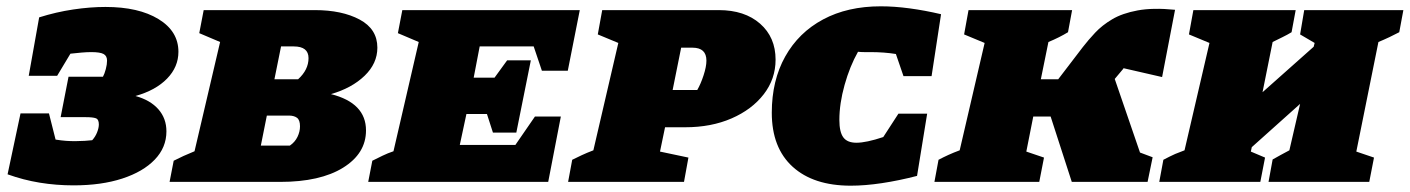

<svg xmlns="http://www.w3.org/2000/svg" viewBox="-20 -576 4464 608"><path d="M4 -24 45 -217H135L156 -134Q175 -131 189 -130Q203 -129 218 -129Q232 -129 248.5 -130Q265 -131 272 -132Q282 -143 287.5 -157Q293 -171 293 -182Q293 -198 283.5 -201.5Q274 -205 251 -205H172L197 -333H306Q311 -342 315 -357Q319 -372 319 -384Q319 -399 308 -405Q297 -411 269 -411Q255 -411 238 -409.5Q221 -408 203 -406L161 -336H71L104 -521Q158 -538 212 -546Q266 -554 314 -554Q419 -554 482 -515.5Q545 -477 545 -412Q545 -364 509 -327Q473 -290 409 -272Q456 -259 481.5 -230Q507 -201 507 -160Q507 -109 470 -70.5Q433 -32 367 -10.5Q301 11 213 11Q158 11 106 2.5Q54 -6 4 -24Z M517 0 530 -67Q559 -82 596 -97L677 -443L611 -471L625 -544H977Q1063 -544 1119 -514Q1175 -484 1175 -425Q1175 -375 1134.5 -336Q1094 -297 1028 -278Q1139 -250 1139 -163Q1139 -90 1066.5 -45Q994 0 867 0ZM910 -429H870L849 -325H924Q957 -355 957 -392Q957 -429 910 -429ZM806 -115H898Q914 -126 922 -142.5Q930 -159 930 -176Q930 -196 920.5 -203Q911 -210 895 -210H825Z M1146 0 1159 -67Q1175 -75 1191.5 -83Q1208 -91 1226 -97L1306 -443L1240 -471L1254 -544H1816L1778 -352H1696L1670 -429H1499L1480 -330H1546L1586 -385H1661L1615 -156H1541L1522 -215H1457L1436 -117H1612L1674 -207H1756L1716 0Z M1779 0 1792 -70Q1806 -77 1822 -84.5Q1838 -92 1859 -100L1938 -440L1873 -467L1887 -544H2256Q2338 -544 2387 -501Q2436 -458 2436 -387Q2436 -326 2398.5 -277.5Q2361 -229 2296.5 -201Q2232 -173 2150 -173H2086L2070 -96L2160 -77L2146 0ZM2173 -425H2137L2110 -291H2188Q2199 -310 2208 -337.5Q2217 -365 2217 -384Q2217 -425 2173 -425Z M2674 12Q2556 12 2490 -48Q2424 -108 2424 -219Q2424 -321 2466.5 -397Q2509 -473 2586.5 -514.5Q2664 -556 2769 -556Q2812 -556 2860.5 -549.5Q2909 -543 2960 -531L2930 -335H2841L2817 -405Q2780 -411 2736 -411Q2726 -411 2716.5 -411Q2707 -411 2697 -412Q2671 -366 2654.5 -307Q2638 -248 2638 -196Q2638 -158 2650.5 -141Q2663 -124 2692 -124Q2723 -124 2777 -142L2825 -216H2916L2884 -19Q2826 -4 2772.5 4Q2719 12 2674 12Z M2939 0 2952 -70Q2967 -78 2983.5 -85.5Q3000 -93 3019 -100L3098 -440L3033 -467L3047 -544H3375L3362 -474Q3349 -466 3333 -458Q3317 -450 3300 -443L3276 -325H3331L3409 -427Q3426 -449 3448 -472.5Q3470 -496 3502 -515Q3534 -534 3582.5 -543Q3631 -552 3701 -545L3660 -332L3538 -360L3536 -357L3510 -326L3590 -93L3630 -78L3614 0H3374L3307 -207H3252L3230 -96L3286 -77L3271 0Z M3651 0 3664 -70Q3676 -76 3683.5 -80Q3691 -84 3701.5 -88.5Q3712 -93 3731 -100L3810 -440L3745 -467L3759 -544H4083L4070 -474Q4057 -466 4040.5 -458Q4024 -450 4010 -443L3978 -284L4140 -428L4143 -440L4097 -467L4110 -544H4424L4411 -474Q4398 -467 4380 -458.5Q4362 -450 4345 -443L4275 -96L4331 -77L4316 0H3997L4010 -71Q4022 -78 4036 -85.5Q4050 -93 4063 -100L4097 -247L3944 -110L3941 -96L3986 -77L3971 0Z"/></svg>

Font: Piazzolla SC Black
Style: Italic
Weight: 900
Italic angle: -11.3°
Designer: Juan Pablo del Peral
Foundry: Huerta Tipografica
Version: Version 1.330